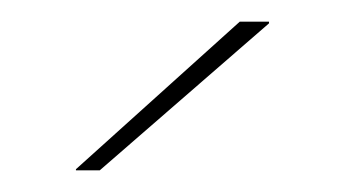

<svg xmlns="http://www.w3.org/2000/svg" viewBox="-20 -714 318 177"><path d="M201 -694H228V-692.5L72 -557H50V-558Z"/></svg>

Font: Anek Latin Expanded Thin
Style: Regular
Weight: 250
Width: 7
Designer: Yesha Goshar
Foundry: Ek Type
Version: Version 1.003